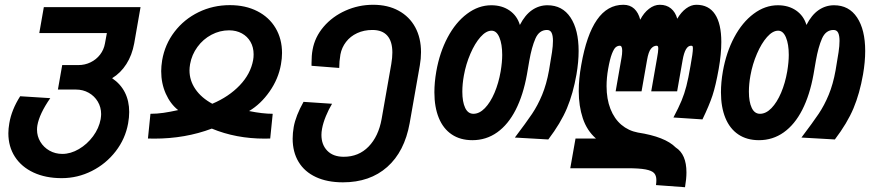

<svg xmlns="http://www.w3.org/2000/svg" viewBox="-20 -580 3643 804"><path d="M15 -22Q15 -41 19 -64Q28.5 -120.5 64.5 -177L190.5 -169Q145 -103.5 136.5 -55Q135 -46 135 -37Q135 -9.5 149 13.8Q163 37 187.2 50.8Q211.5 64.5 241 64.5Q276 64.5 310.5 44.2Q345 24 369.8 -9.5Q394.5 -43 401.5 -81Q403.5 -95 403.5 -102Q403.5 -131 389.5 -154.5Q375.5 -178 351.5 -191.5Q327.5 -205 298 -205H222.5L240.5 -307.5H308.5Q335.5 -307.5 359.2 -319Q383 -330.5 399 -351.2Q415 -372 419.5 -398L427.5 -441.5H144.5L163.5 -550H568.5L542 -398.5Q533 -349 509.2 -311.8Q485.5 -274.5 449.5 -252.5Q485 -228.5 503 -192.8Q521 -157 521 -111Q521 -88.5 516.5 -63.5Q505 1 464.5 53.5Q424 106 364.5 136Q305 166 238.5 166Q171 166 120.5 142.5Q70 119 42.5 76.5Q15 34 15 -22Z M726 -119Q693.5 -144.5 674.2 -187.8Q655 -231 655 -282Q655 -302.5 659 -327.5Q670.5 -394.5 710.8 -447Q751 -499.5 811.5 -529Q872 -558.5 942.5 -558.5Q1008 -558.5 1057.5 -533.2Q1107 -508 1134 -462.5Q1161 -417 1161 -358Q1161 -335.5 1156.5 -310.5Q1146 -250 1109 -197Q1072 -144 1023 -115Q1079.5 -103.5 1122 -103.5L1111.5 0Q1103.5 0.5 1088.5 0.5Q968 0.5 867 -41.5Q755.5 0.5 626 0.5Q608.5 0.5 599.5 0L610 -103.5Q637.5 -103.5 664.8 -107.5Q692 -111.5 726 -119ZM773.5 -285.5Q773.5 -243 798.2 -206.8Q823 -170.5 869 -145.5Q938.5 -175 984 -222.8Q1029.5 -270.5 1040 -328.5Q1042 -339 1042 -352.5Q1042 -382 1029 -404.8Q1016 -427.5 992.8 -440.2Q969.5 -453 939 -453Q900.5 -453 865.5 -434.5Q830.5 -416 806.8 -383.5Q783 -351 776 -311.5Q773.5 -296.5 773.5 -285.5Z M1205.5 0.5Q1205.5 -23 1210 -48.5Q1218.5 -95.5 1251 -153.5L1370.5 -145.5Q1356.5 -122.5 1344.8 -94Q1333 -65.5 1328.5 -40.5Q1326 -26.5 1326 -15Q1326 26 1350.5 51.2Q1375 76.5 1419.5 76.5Q1482 76.5 1523.5 33.8Q1565 -9 1578 -81.5L1618.5 -312Q1623 -338.5 1623 -360Q1623 -406.5 1602 -430.5Q1581 -454.5 1539.5 -454.5Q1504 -454.5 1475.5 -441.2Q1447 -428 1429 -404.5Q1411 -381 1405.5 -352Q1400.5 -323 1400.5 -295.5L1284.5 -304.5V-315.5Q1284.5 -348.5 1289 -372Q1298.5 -425 1335.2 -468Q1372 -511 1426.8 -535.5Q1481.5 -560 1542.5 -560Q1604 -560 1649.2 -535.2Q1694.5 -510.5 1718.8 -465.8Q1743 -421 1743 -361.5Q1743 -334 1738 -306L1695.5 -64.5Q1674 55 1601.5 119.2Q1529 183.5 1416 183.5Q1350.5 183.5 1303 161.5Q1255.5 139.5 1230.5 98.2Q1205.5 57 1205.5 0.5Z M1799 -193.5Q1799 -235 1807 -281Q1821 -360.5 1854.5 -423.5Q1888 -486.5 1935.8 -522.2Q1983.5 -558 2037.5 -558Q2082 -558 2113.8 -536Q2145.5 -514 2157 -475.5Q2178.5 -517.5 2208 -537.8Q2237.5 -558 2272.5 -558Q2335 -558 2369 -506.8Q2403 -455.5 2403 -366.5Q2403 -321 2394 -268.5Q2380 -188.5 2354 -126.5Q2328 -64.5 2276 4L2136 -4Q2184 -67.5 2208 -103.2Q2232 -139 2250.2 -183Q2268.5 -227 2279 -285.5Q2287.5 -335 2291.5 -361.5Q2295.5 -388 2295.5 -409Q2295.5 -431 2289.8 -442.8Q2284 -454.5 2270.5 -454.5Q2238 -454.5 2222.2 -418.8Q2206.5 -383 2196.5 -326L2186.5 -268Q2171 -182 2139.5 -120.2Q2108 -58.5 2062 -25.8Q2016 7 1958 7Q1907.5 7 1871.8 -17Q1836 -41 1817.5 -86.2Q1799 -131.5 1799 -193.5ZM2076.5 -281Q2083 -320 2083 -350Q2083 -395 2071.2 -423.2Q2059.5 -451.5 2038.5 -451.5Q2015.5 -451.5 1992 -425Q1968.5 -398.5 1949.8 -355Q1931 -311.5 1922.5 -264Q1916 -228.5 1916 -196Q1916 -153.5 1927.8 -128.5Q1939.5 -103.5 1962.5 -103.5Q1987.5 -103.5 2010.5 -127.2Q2033.5 -151 2050.8 -191.5Q2068 -232 2076.5 -281Z M2728.5 174Q2728.5 155 2719 144.8Q2709.5 134.5 2683.5 129.5Q2657.5 124.5 2607.5 124.5H2368L2390 0H2475.5Q2437.5 -33.5 2420.5 -84.8Q2403.5 -136 2403.5 -198.5Q2403.5 -250 2414 -308Q2436 -434 2479.8 -497Q2523.5 -560 2590.5 -560Q2618 -560 2635.8 -543.5Q2653.5 -527 2661 -497.5Q2676 -526.5 2697.8 -543.2Q2719.5 -560 2743 -560Q2771 -560 2789.8 -544.5Q2808.5 -529 2816 -501.5Q2832 -529 2853 -544.5Q2874 -560 2896 -560Q2948 -560 2974.2 -520.2Q3000.5 -480.5 3000.5 -404Q3000.5 -353.5 2989.5 -291Q2977 -221 2963.5 -180Q2950 -139 2921.5 -80L2800 -88Q2822 -129.5 2834 -158.5Q2846 -187.5 2854.2 -219.5Q2862.5 -251.5 2871.5 -304.5Q2881.5 -358.5 2881.5 -377Q2881.5 -385 2879.8 -386.8Q2878 -388.5 2873.5 -388.5Q2849 -388.5 2838.5 -328.5L2815.5 -197.5H2707L2731.5 -337.5Q2736.5 -364.5 2736.5 -376Q2736.5 -384 2734.8 -386.2Q2733 -388.5 2729.5 -388.5Q2716.5 -388.5 2706 -376Q2695.5 -363.5 2689.5 -328.5L2666.5 -197.5H2558L2582.5 -337.5Q2585.5 -353 2585.5 -367.5Q2585.5 -388.5 2575.5 -388.5Q2566.5 -388.5 2558.8 -382.5Q2551 -376.5 2542.5 -355Q2534 -333.5 2526.5 -291Q2520 -254 2520 -219.5Q2520 -165.5 2536.2 -124Q2552.5 -82.5 2582 -57.5Q2611.5 -32.5 2651 -25Q2765 -7.5 2809.5 37.5Q2854.5 66 2854.5 142Q2854.5 169 2848.5 204L2727 195Q2728.5 184 2728.5 174Z M2999 -193.5Q2999 -235 3007 -281Q3021 -360.5 3054.5 -423.5Q3088 -486.5 3135.8 -522.2Q3183.5 -558 3237.5 -558Q3282 -558 3313.8 -536Q3345.5 -514 3357 -475.5Q3378.5 -517.5 3408 -537.8Q3437.5 -558 3472.5 -558Q3535 -558 3569 -506.8Q3603 -455.5 3603 -366.5Q3603 -321 3594 -268.5Q3580 -188.5 3554 -126.5Q3528 -64.5 3476 4L3336 -4Q3384 -67.5 3408 -103.2Q3432 -139 3450.2 -183Q3468.5 -227 3479 -285.5Q3487.5 -335 3491.5 -361.5Q3495.5 -388 3495.5 -409Q3495.5 -431 3489.8 -442.8Q3484 -454.5 3470.5 -454.5Q3438 -454.5 3422.2 -418.8Q3406.5 -383 3396.5 -326L3386.5 -268Q3371 -182 3339.5 -120.2Q3308 -58.5 3262 -25.8Q3216 7 3158 7Q3107.5 7 3071.8 -17Q3036 -41 3017.5 -86.2Q2999 -131.5 2999 -193.5ZM3276.5 -281Q3283 -320 3283 -350Q3283 -395 3271.2 -423.2Q3259.5 -451.5 3238.5 -451.5Q3215.5 -451.5 3192 -425Q3168.5 -398.5 3149.8 -355Q3131 -311.5 3122.5 -264Q3116 -228.5 3116 -196Q3116 -153.5 3127.8 -128.5Q3139.5 -103.5 3162.5 -103.5Q3187.5 -103.5 3210.5 -127.2Q3233.5 -151 3250.8 -191.5Q3268 -232 3276.5 -281Z"/></svg>

Font: JuliaMono
Style: Bold Italic
Weight: 700
Italic angle: -9°
Monospace: yes
Designer: cormullion
Foundry: corm
Version: Version 0.057; ttfautohint (v1.8.4)